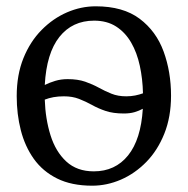

<svg xmlns="http://www.w3.org/2000/svg" viewBox="-20 -578 596 609"><path d="M272.5 11Q207 11 161.2 -11.8Q115.5 -34.5 87.2 -74.2Q59 -114 46 -165Q33 -216 33 -273Q33 -340.5 54.2 -393.2Q75.5 -446 111.8 -482.8Q148 -519.5 192.5 -538.8Q237 -558 283.5 -558Q370.5 -558 423 -518.5Q475.5 -479 499 -414.5Q522.5 -350 522.5 -274.5Q522.5 -207 501.2 -154Q480 -101 444 -64.2Q408 -27.5 363.5 -8.2Q319 11 272.5 11ZM277.5 -34.5Q345.5 -34.5 386.2 -85Q427 -135.5 433 -233Q421 -226.5 406.5 -222.2Q392 -218 373 -218Q339 -218 315.2 -226Q291.5 -234 271.8 -245Q252 -256 231 -264.2Q210 -272.5 182.5 -272.5Q165 -272.5 149.8 -269.8Q134.5 -267 122 -262Q124 -201 140.2 -149Q156.5 -97 190.2 -65.8Q224 -34.5 277.5 -34.5ZM380.5 -272.5Q395.5 -272.5 409 -275.2Q422.5 -278 433.5 -282Q432.5 -327.5 423.5 -369.2Q414.5 -411 396 -443Q377.5 -475 348.5 -493.8Q319.5 -512.5 278.5 -512.5Q209.5 -512.5 168.5 -461Q127.5 -409.5 122 -308.5Q137 -316 155.2 -321.5Q173.5 -327 194.5 -327Q227 -327 250.5 -318.8Q274 -310.5 293.5 -299.8Q313 -289 333.5 -280.8Q354 -272.5 380.5 -272.5Z"/></svg>

Font: Merriweather 48pt Light
Style: Regular
Weight: 300
Version: Version 2.100